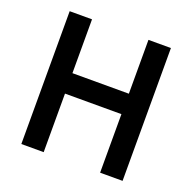

<svg xmlns="http://www.w3.org/2000/svg" viewBox="-121 -797 919 918"><g transform="rotate(20 338.5 -338.0)"><path d="M481.9 0V-297.9H194.8V0H81.1V-675.8H194.8V-401.9H481.9V-675.8H596.2V0Z"/></g></svg>

Font: Lorenzo Sans Medium
Style: Regular
Weight: 500
Foundry: Intel Corporation
Version: Version 1.00; ttfautohint (v1.5)